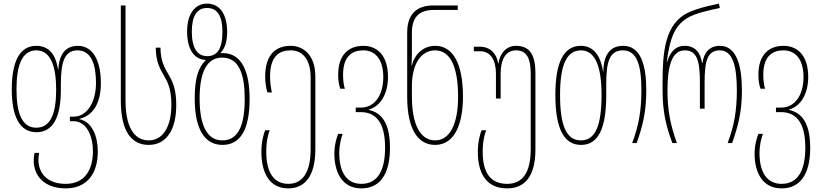

<svg xmlns="http://www.w3.org/2000/svg" viewBox="-20 -790 4533 1060"><path d="M343 250C458 250 520 171 520 46C520 -35 490 -117 419 -132V-134C497 -153 537 -224 537 -332C537 -432 506 -537 409 -537C340 -537 306 -487 302 -407H300C286 -503 239 -537 180 -537C85 -537 45 -444 45 -296C45 -147 89 -60 181 -60C275 -60 316 -147 316 -294V-324C316 -443 334 -512 408 -512C486 -512 510 -429 510 -332C510 -224 459 -146 387 -146H366V-121H385C460 -121 493 -36 493 45C493 146 449 225 343 225C237 225 192 163 192 91C192 79 194 67 196 54H171C168 68 166 82 166 96C166 177 221 250 343 250ZM180 -85C102 -85 71 -164 71 -296C71 -424 99 -512 180 -512C260 -512 290 -424 290 -295C290 -164 260 -85 180 -85Z M801 10C898 10 953 -73 953 -209C953 -281 941 -327 913 -374C888 -416 866 -455 866 -527H840C840 -447 865 -407 891 -362C916 -319 926 -276 926 -211C926 -94 882 -15 801 -15C719 -15 673 -92 673 -235V-760H647V-234C647 -59 710 10 801 10Z M1208 10C1309 10 1358 -77 1358 -244C1358 -392 1316 -497 1210 -497C1206 -497 1202 -497 1198 -496V-498C1223 -525 1234 -562 1234 -615C1234 -706 1197 -770 1123 -770C1056 -770 1013 -713 1013 -616C1013 -513 1055 -462 1115 -459V-457C1075 -417 1055 -359 1055 -246C1055 -80 1108 10 1208 10ZM1124 -480C1069 -480 1039 -525 1039 -616C1039 -701 1067 -746 1123 -746C1183 -746 1208 -697 1208 -615C1208 -520 1179 -480 1124 -480ZM1207 -15C1121 -15 1082 -102 1082 -246C1082 -384 1118 -472 1206 -472C1301 -472 1331 -378 1331 -245C1331 -94 1294 -15 1207 -15Z M1572 250C1658 250 1721 189 1721 34V-366C1721 -494 1648 -537 1585 -537C1502 -537 1444 -488 1444 -367C1444 -338 1448 -309 1456 -280H1481C1475 -307 1471 -335 1471 -367C1471 -485 1526 -512 1585 -512C1647 -512 1695 -467 1695 -361V33C1695 164 1649 225 1572 225C1493 225 1450 164 1450 48C1450 -13 1461 -50 1469 -71H1444C1437 -54 1423 -12 1423 48C1423 159 1464 250 1572 250Z M1975 250C2071 250 2133 181 2133 26C2133 -105 2090 -168 2016 -183V-185C2083 -204 2122 -275 2122 -365C2122 -488 2059 -537 1986 -537C1905 -537 1847 -488 1847 -377C1847 -348 1851 -319 1859 -300H1884C1878 -317 1874 -345 1874 -377C1874 -485 1929 -512 1986 -512C2047 -512 2096 -468 2096 -365C2096 -260 2045 -196 1973 -196H1944V-171H1971C2046 -171 2106 -126 2106 25C2106 156 2062 225 1975 225C1896 225 1854 164 1853 58C1853 7 1864 -30 1872 -51H1847C1840 -34 1826 8 1826 58C1826 159 1867 250 1975 250Z M2382 10C2493 10 2536 -111 2536 -256C2536 -440 2480 -537 2383 -537C2308 -537 2265 -479 2254 -429H2252C2253 -454 2254 -475 2254 -497V-610C2254 -691 2291 -735 2374 -735H2507V-760H2374C2277 -760 2228 -709 2228 -610V-256C2228 -71 2291 10 2382 10ZM2382 -15C2300 -15 2254 -104 2254 -257V-315C2254 -432 2302 -512 2382 -512C2465 -512 2509 -424 2509 -256C2509 -106 2464 -15 2382 -15Z M2780 250C2873 250 2936 189 2936 34V-386C2936 -482 2908 -537 2829 -537C2769 -537 2738 -487 2732 -440H2730C2724 -487 2691 -532 2631 -532H2596V-507H2631C2688 -507 2718 -459 2718 -383V-246H2744V-383C2744 -459 2770 -512 2829 -512C2890 -512 2910 -464 2910 -383V33C2910 164 2864 225 2780 225C2688 225 2645 164 2645 48C2645 -13 2656 -50 2664 -71H2639C2632 -54 2618 -12 2618 48C2618 159 2659 250 2780 250Z M3188 10C3281 10 3327 -77 3327 -264V-324C3327 -443 3342 -512 3419 -512C3497 -512 3521 -429 3521 -291C3521 -178 3506 -95 3470 0H3495C3529 -98 3548 -173 3548 -291C3548 -432 3517 -537 3420 -537C3351 -537 3312 -490 3311 -396H3309C3294 -498 3245 -537 3187 -537C3091 -537 3046 -444 3046 -266C3046 -77 3095 10 3188 10ZM3187 -15C3108 -15 3072 -94 3072 -266C3072 -424 3105 -512 3187 -512C3266 -512 3301 -424 3301 -265C3301 -94 3266 -15 3187 -15Z M3692 0H3717C3683 -96 3665 -175 3665 -291C3665 -425 3689 -512 3760 -512C3829 -512 3844 -453 3844 -334V-190H3870V-334C3870 -453 3885 -512 3954 -512C4024 -512 4048 -429 4048 -291C4048 -178 4033 -95 3997 0H4022C4056 -98 4076 -173 4076 -291C4076 -432 4044 -537 3955 -537C3894 -537 3866 -497 3858 -442H3856C3848 -497 3819 -537 3760 -537C3723 -537 3685 -520 3663 -449H3661C3679 -583 3706 -647 3772 -689C3817 -718 3904 -735 3954 -746L3949 -770C3877 -755 3796 -735 3752 -705C3652 -637 3638 -499 3638 -342V-291C3638 -170 3658 -92 3692 0Z M4295 250C4391 250 4453 181 4453 26C4453 -105 4410 -168 4336 -183V-185C4403 -204 4442 -275 4442 -365C4442 -488 4379 -537 4306 -537C4225 -537 4167 -488 4167 -377C4167 -348 4171 -319 4179 -300H4204C4198 -317 4194 -345 4194 -377C4194 -485 4249 -512 4306 -512C4367 -512 4416 -468 4416 -365C4416 -260 4365 -196 4293 -196H4264V-171H4291C4366 -171 4426 -126 4426 25C4426 156 4382 225 4295 225C4216 225 4174 164 4173 58C4173 7 4184 -30 4192 -51H4167C4160 -34 4146 8 4146 58C4146 159 4187 250 4295 250Z"/></svg>

Font: Noto Sans Georgian ExtraCondensed Thin
Style: Regular
Weight: 100
Width: 2
Designer: Monotype Design Team, Akaki Razmadze
Foundry: Google LLC
Version: Version 2.005